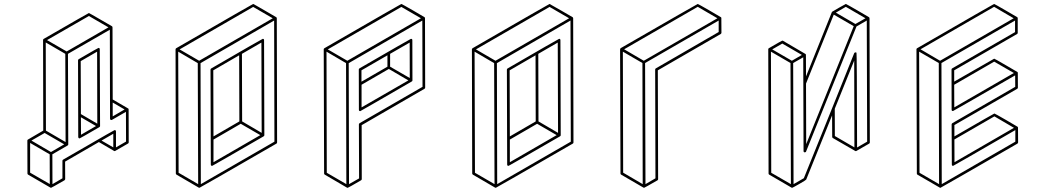

<svg xmlns="http://www.w3.org/2000/svg" viewBox="-20 -853 5167 949"><path d="M373.5 -168.9Q367.7 -168.9 366.7 -175.8Q366.7 -365.2 365.7 -554.7Q365.7 -558.6 369.1 -560.5Q464.8 -616.2 466.8 -616.2Q473.1 -616.2 473.1 -609.4L474.6 -229.5Q474.1 -226.1 471.2 -224.6Q375.5 -168.9 373.5 -168.9ZM380.4 -187 454.6 -230 379.9 -273.4ZM460.9 -241.7 460 -597.7 378.9 -550.8 379.9 -289.1ZM232.4 75.2Q231.9 75.2 231 75Q230 74.7 230 74.2H229L119.1 10.3Q115.7 8.3 115.7 4.4L115.2 -158.7Q115.7 -161.1 116.7 -162.4Q117.7 -163.6 193.8 -207.5L192.9 -655.3Q192.9 -658.7 195.8 -660.6Q417.5 -788.6 419.4 -788.6Q420.9 -788.6 477.1 -755.9Q533.2 -723.1 533.7 -723.1V-722.7H534.2L534.7 -721.7Q534.7 -721.2 535.2 -721.2L535.6 -718.8L536.1 -718.3L537.1 -361.3L613.3 -316.9H613.8L614.3 -315.9L615.2 -314.9V-314.5L615.7 -312.5L616.2 -149.4Q616.2 -145.5 612.8 -143.6L548.3 -106.4H544.9V-106.9H543.9L468.8 -150.9L301.8 -54.2L302.2 32.2Q301.8 35.6 298.8 38.1Q234.4 75.2 232.4 75.2ZM537.1 -277.8 595.7 -312 537.1 -346.2ZM309.6 -598.6 516.1 -717.8 419.4 -773.9 212.4 -654.8ZM304.2 -150.9 302.7 -586.9 206.1 -643.1 207 -207.5ZM226.1 56.6 225.6 -90.3 128.9 -146.5V0.5ZM231.9 -101.6 297.4 -139.6 200.7 -195.8 135.3 -158.2ZM540 -124.5V-191.9L481.9 -158.2ZM239.3 57.1 288.6 28.3V-58.1Q288.6 -62 292 -64L504.4 -186.5Q544.9 -210 546.4 -210Q553.2 -210 553.2 -203.1V-124.5L603 -153.3L602.5 -300.3L532.2 -259.8H530.8Q523.9 -259.8 523.9 -266.6Q523.9 -486.3 522.9 -706.1L315.9 -586.9L317.4 -138.7Q316.9 -135.7 314 -133.8L238.8 -90.3Z M965.8 75.2Q963.9 75.2 963.9 74.7H962.9L852.5 10.3Q849.6 8.3 849.1 4.9L847.7 -609.4Q848.1 -612.8 851.1 -614.7Q1229.5 -833.5 1231.4 -833.5Q1232.9 -833.5 1289.1 -800.8L1345.2 -768.1H1345.7V-767.6H1346.2V-767.1H1346.7L1347.2 -766.1V-765.6Q1347.7 -763.7 1347.9 -763.7Q1348.1 -763.7 1348.1 -763.2L1349.6 -148.9Q1349.6 -145 1346.2 -143.1Q968.3 75.2 965.8 75.2ZM959.5 57.1 957.5 -541 860.8 -597.7 862.8 1ZM964.4 -552.7 1328.1 -762.7 1231.4 -818.8 867.7 -608.9ZM972.7 57.1 1336.4 -152.8 1335 -751.5 971.2 -541ZM1028.8 -33.2Q1022 -33.2 1022 -39.6L1020.5 -509.3Q1021 -512.7 1023.9 -514.6Q1276.4 -661.1 1278.8 -661.1Q1285.2 -661.1 1285.2 -654.3L1286.6 -184.1Q1286.1 -181.2 1283.2 -179.2Q1030.8 -33.2 1028.8 -33.2ZM1035.2 -178.7 1163.1 -252.9 1162.1 -579.6 1034.2 -505.4ZM1035.2 -51.3 1266.6 -185.1 1169.9 -241.2 1035.2 -163.1ZM1273.4 -196.3 1272 -642.6 1175.8 -586.9 1176.8 -252.9Z M1698.7 75.2H1696.8L1695.8 74.7H1695.3L1585.4 10.3Q1582 8.3 1582 4.9L1580.1 -609.9Q1580.6 -612.8 1583.5 -614.7Q1961.9 -833.5 1963.9 -833.5Q1965.8 -833.5 2022.5 -800.8L2078.1 -768.1L2079.1 -767.1Q2079.1 -766.6 2079.6 -766.6L2080.6 -764.2L2081.5 -419.9Q2081.5 -416 2078.1 -414.1L1767.6 -234.4L1768.1 32.2Q1768.1 36.1 1764.6 38.1Q1701.2 75.2 1698.7 75.2ZM1691.9 57.1 1690.4 -541 1593.8 -597.7 1595.2 1ZM1696.8 -552.7 2060.5 -762.7 1963.9 -818.8 1600.1 -608.9ZM1705.1 57.1 1754.9 28.8 1753.9 -238.3Q1754.4 -242.2 1757.3 -244.1L2068.4 -423.8L2067.4 -751.5L1703.6 -541ZM1760.7 -303.7Q1753.9 -303.7 1753.9 -310.5L1753.4 -509.3Q1753.4 -512.7 1756.8 -515.1Q2009.3 -661.1 2011.2 -661.1Q2018.1 -661.1 2018.1 -654.3L2018.6 -455.1Q2018.1 -451.7 2015.1 -450.2Q1762.2 -303.7 1760.7 -303.7ZM1766.6 -449.2 1895 -523.4V-579.6L1766.6 -505.4ZM1767.1 -322.3 1998.5 -455.6 1901.9 -512.2 1767.1 -434.1ZM2005.4 -467.3 2004.9 -642.6 1908.2 -586.9V-523.4Z M2430.7 75.2Q2428.7 75.2 2428.7 74.7H2427.7L2317.4 10.3Q2314.5 8.3 2314 4.9L2312.5 -609.4Q2313 -612.8 2315.9 -614.7Q2694.3 -833.5 2696.3 -833.5Q2697.8 -833.5 2753.9 -800.8L2810.1 -768.1H2810.5V-767.6H2811V-767.1H2811.5L2812 -766.1V-765.6Q2812.5 -763.7 2812.7 -763.7Q2813 -763.7 2813 -763.2L2814.5 -148.9Q2814.5 -145 2811 -143.1Q2433.1 75.2 2430.7 75.2ZM2424.3 57.1 2422.4 -541 2325.7 -597.7 2327.6 1ZM2429.2 -552.7 2793 -762.7 2696.3 -818.8 2332.5 -608.9ZM2437.5 57.1 2801.3 -152.8 2799.8 -751.5 2436 -541ZM2493.7 -33.2Q2486.8 -33.2 2486.8 -39.6L2485.4 -509.3Q2485.8 -512.7 2488.8 -514.6Q2741.2 -661.1 2743.7 -661.1Q2750 -661.1 2750 -654.3L2751.5 -184.1Q2751 -181.2 2748 -179.2Q2495.6 -33.2 2493.7 -33.2ZM2500 -178.7 2627.9 -252.9 2627 -579.6 2499 -505.4ZM2500 -51.3 2731.4 -185.1 2634.8 -241.2 2500 -163.1ZM2738.3 -196.3 2736.8 -642.6 2640.6 -586.9 2641.6 -252.9Z M3163.6 75.2Q3162.6 75.2 3162.1 74.7H3161.1L3050.3 10.3Q3046.9 8.3 3046.9 4.4L3044.9 -609.4H3045.4V-609.9Q3045.4 -613.3 3048.3 -615.2Q3426.8 -833.5 3428.7 -833.5Q3430.7 -833.5 3487.3 -800.8L3543 -768.1H3543.5L3543.9 -767.1L3544.9 -766.1Q3544.9 -765.1 3545.4 -764.6L3545.9 -690.9Q3545.4 -687 3542.5 -685.1L3231.4 -505.4L3232.9 32.2Q3232.9 36.1 3230 38.1Q3165.5 75.2 3163.6 75.2ZM3156.7 57.1 3155.3 -541.5 3058.6 -597.7 3060.1 0.5ZM3162.1 -552.7 3525.9 -762.7 3428.7 -819.3 3064.9 -609.4ZM3170.4 57.1 3219.7 28.3 3218.3 -509.3Q3218.3 -513.2 3221.7 -515.1L3532.2 -694.8V-751.5L3168.5 -541.5Z M3895.5 75.2Q3893.6 75.2 3893.1 74.7H3892.6V74.2H3892.1L3782.2 10.3Q3778.8 8.3 3778.8 4.9L3777.3 -609.9Q3777.3 -613.3 3780.3 -614.7Q3844.7 -652.3 3846.7 -652.3L3850.1 -651.4Q3960 -587.4 3960.9 -586.4Q3961.4 -586.4 3961.4 -585.9H3961.9V-585.4L3962.9 -584.5V-584L3963.4 -582L3963.9 -475.1L4091.8 -793.5L4093.3 -795.4H4093.8Q4094.2 -795.9 4126.7 -814.7Q4159.2 -833.5 4160.6 -833.5Q4162.6 -833.5 4218.8 -801Q4274.9 -768.6 4274.9 -768.1H4275.4V-767.6H4275.9V-767.1L4276.9 -766.1L4277.3 -763.2Q4277.8 -763.2 4277.8 -762.7L4279.3 -148.9Q4279.3 -145 4275.9 -143.1Q4212.4 -106.4 4211.7 -106.2Q4210.9 -106 4210 -106Q4208.5 -106 4207 -106.9L4096.2 -170.9Q4093.3 -172.9 4093.3 -176.8L4092.8 -282.7L3964.8 34.7Q3963.9 37.1 3930.7 56.2Q3897.5 75.2 3895.5 75.2ZM4208 -734.4 4257.8 -762.7 4160.6 -819.3 4111.3 -790.5ZM3964.8 -140.6 4199.7 -723.6 4101.1 -780.8 3963.9 -439.9ZM3889.2 57.1 3887.2 -541.5 3790.5 -597.7 3792 1ZM3894 -552.7 3943.4 -581.5 3846.7 -637.7 3796.9 -608.9ZM4203.1 -124.5 4202.1 -553.7 4106 -315.4 4106.4 -180.7ZM3902.3 57.1 3953.1 27.8 4093.3 -319.3 4202.1 -590.3Q4204.1 -594.2 4209 -594.2Q4211.4 -594.2 4213.4 -592.3Q4215.3 -590.3 4216.3 -124L4266.1 -152.8L4264.2 -751.5L4213.4 -722.2L3963.4 -102.1Q3962.9 -102.1 3962.9 -101.6H3962.4Q3961.4 -100.6 3960.4 -100.6Q3960 -100.1 3958.5 -100.1V-99.6L3957 -100.1Q3951.7 -101.1 3951.7 -106.4L3950.2 -569.8L3900.4 -541.5Q3901.9 -242.2 3902.3 57.1Z M4628.4 75.2H4626.5L4514.6 10.3Q4511.7 8.3 4511.7 4.9L4509.8 -609.9Q4510.3 -613.3 4513.2 -614.7Q4891.6 -833.5 4893.6 -833.5Q4895.5 -833.5 4951.4 -801Q5007.3 -768.6 5007.8 -768.1L5008.8 -767.1V-766.6Q5009.3 -766.6 5009.3 -766.4Q5009.3 -766.1 5009.8 -765.6L5010.3 -763.7V-690.4Q5010.3 -687 5007.3 -685.1L4696.3 -505.4V-449.7Q4892.6 -563 4894 -563Q4896 -563 4952.1 -530.3Q5008.3 -497.6 5008.8 -497.1Q5009.3 -497.1 5009.3 -496.6V-496.1H5009.8V-495.6H5010.3L5010.7 -492.7Q5011.2 -492.7 5011.2 -419.9Q5011.2 -416 5007.8 -414.1L4697.3 -234.9V-178.7Q4893.1 -292 4895 -292Q4897 -292 4953.6 -259.3L5009.3 -226.6L5010.3 -225.6V-225.1H5010.7L5011.2 -224.1L5011.7 -222.2L5012.2 -148.9Q5011.7 -145.5 5008.8 -143.1Q4630.4 75.2 4628.4 75.2ZM4697.8 -51.3 4991.7 -221.2 4895 -277.8 4697.3 -163.6ZM4696.8 -322.3 4991.2 -492.2 4894 -548.3 4696.3 -434.1ZM4621.6 57.1 4620.1 -541.5 4522.9 -597.7 4524.9 1ZM4626.5 -552.7 4990.2 -762.7 4893.6 -819.3 4529.8 -609.4ZM4634.8 57.1 4998.5 -152.8V-210Q4692.9 -33.2 4690.9 -33.2Q4684.6 -33.2 4684.6 -40L4683.6 -238.3Q4684.1 -242.2 4687 -244.1L4998 -423.8L4997.6 -480.5Q4691.9 -304.2 4690.4 -304.2Q4683.6 -304.2 4683.6 -310.5L4683.1 -509.3Q4683.1 -513.2 4686.5 -515.1L4997.1 -694.3V-751.5L4633.3 -541.5Z"/></svg>

Font: 3D Isometric
Style: Regular
Weight: 400
Designer: GGBotNet
Version: 1.10